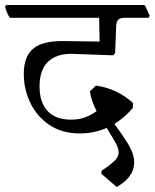

<svg xmlns="http://www.w3.org/2000/svg" viewBox="-40 -596 618 767"><path d="M118 -251Q118 -187 150 -152.5Q182 -118 244 -118Q274 -118 298 -126.5Q322 -135 346 -152Q324 -195 319 -231L343 -254Q426 -243 491 -185V-166Q464 -131 417 -101Q463 -38 479.5 -7Q496 24 496 52Q496 112 426 151L365 98L366 86Q405 60 419.5 44.5Q434 29 434 14Q434 -2 423.5 -22Q413 -42 386 -85Q336 -63 279 -63Q207 -63 156.5 -97.5Q106 -132 80.5 -186.5Q55 -241 55 -301Q55 -370 92.5 -401.5Q130 -433 213 -432L358 -430L356 -525H-1Q-12 -542 -20 -569L-15 -576H536L541 -571L558 -533L554 -525H460Q441 -525 433 -518Q425 -511 424 -491L420 -384L412 -375L245 -381Q184 -381 151 -348.5Q118 -316 118 -251Z"/></svg>

Font: Sahitya
Style: Regular
Weight: 400
Designer: Juan Pablo del Peral
Foundry: Juan Pablo del Peral (http://www.huertatipografica.com)
Version: Version 1.001;PS 001.000;hotconv 1.0.70;makeotf.lib2.5.58329